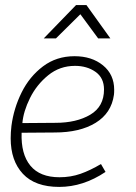

<svg xmlns="http://www.w3.org/2000/svg" viewBox="-20 -726 535 755"><path d="M22 -182Q22 -206 25 -231Q34 -300 65 -362.5Q96 -425 149 -465Q202 -505 273 -505Q341 -505 385 -469Q429 -433 429 -373Q429 -360 428 -353Q418 -281 356 -243Q294 -205 195 -205L65 -204Q62 -120 99.5 -74.5Q137 -29 214 -29Q258 -29 296.5 -42.5Q335 -56 377 -81L395 -50Q307 9 213 9Q118 9 70 -42.5Q22 -94 22 -182ZM389 -374Q389 -420 355.5 -443.5Q322 -467 275 -467Q215 -467 169.5 -430Q124 -393 98 -340.5Q72 -288 68 -242L198 -243Q281 -243 335 -275Q389 -307 389 -374ZM279 -706H320L414 -575H366L296 -670L200 -575H152Z"/></svg>

Font: Bellota Light
Style: Italic
Weight: 300
Italic angle: -7.5°
Designer: Kemie Guaida
Foundry: Kemie Guaida
Version: Version 4.001